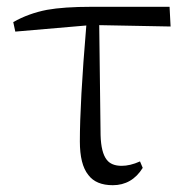

<svg xmlns="http://www.w3.org/2000/svg" viewBox="-20 -531 548 565"><path d="M312 14C349 14 379 -3 400 -37L392 -56C372 -47 354 -43 338 -43C318 -43 303 -49 294 -61C283 -75 277 -99 276 -133L272 -457L482 -453L479 -511H250C195 -511 151 -508 118 -502C82 -495 49 -483 19 -466L25 -438L234 -456C221 -303 215 -189 215 -115C215 -70 223 -37 240 -16C255 4 279 14 312 14Z"/></svg>

Font: AllPunType Light
Style: Regular
Weight: 300
Version: 1.0